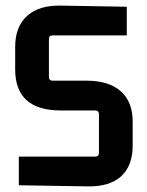

<svg xmlns="http://www.w3.org/2000/svg" viewBox="-20 -659 523 683"><path d="M167 -372H288Q367 -372 409.5 -334.5Q452 -297 452 -226V-142Q452 -69 410.5 -31.5Q369 6 289 4L47 0V-102H319Q332 -102 332 -116V-252Q332 -266 319 -266H197Q34 -266 34 -412V-492Q34 -564 76.5 -602.5Q119 -641 198 -639L431 -635V-533H167Q154 -533 154 -519V-386Q154 -372 167 -372Z"/></svg>

Font: Gemunu Libre
Style: Bold
Weight: 700
Designer: Puspanada Ekanayake, Sola Matas, Pathum Egodawatta, Kosala Senevirathne
Foundry: mooniak
Version: Version 1.100